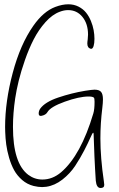

<svg xmlns="http://www.w3.org/2000/svg" viewBox="-20 -770 568 918"><path d="M428.7 -303.2Q422.9 -308.6 403.8 -308.6Q358.9 -308.6 290 -283.9Q221.2 -259.3 206.5 -233.4Q198.7 -220.2 178.7 -216.3Q177.2 -215.8 174.8 -215.8Q165 -215.8 165 -227.5Q165 -239.3 171.9 -250Q194.8 -282.2 258.5 -303.7Q322.3 -325.2 386.7 -335.9Q420.9 -341.3 431.6 -341.3Q454.1 -341.3 463.1 -330.8Q472.2 -320.3 472.2 -294.9Q472.2 -278.8 469.2 -253.9Q460 -179.7 460 -108.4Q460 -15.6 476.6 96.7Q478.5 110.4 478.5 113.8Q478.5 128.9 460.9 128.9Q441.4 128.9 438 94.2Q436.5 75.7 434.6 38.6Q432.1 2.4 427.7 -127.4Q427.7 -135.3 425.3 -135.3Q422.4 -135.3 411.6 -110.6Q400.9 -85.9 382.3 -50Q363.8 -14.2 339.6 22.7Q315.4 59.6 278.6 88.4Q241.7 117.2 201.2 123Q190.9 124.5 181.6 124.5Q163.1 124.5 140.6 119.1Q109.9 111.3 85.9 90.6Q62 69.8 47.6 43.7Q33.2 17.6 23.4 -16.1Q13.7 -49.8 9.8 -79.1Q5.9 -108.4 4.9 -139.6Q4.4 -147 4.4 -162.6Q4.4 -284.7 40.8 -421.4Q77.1 -558.1 139.6 -647Q187.5 -715.3 244.1 -736.8Q277.8 -749.5 306.6 -749.5Q333.5 -749.5 355.5 -738.3Q377.4 -727.1 391.4 -709.7Q405.3 -692.4 414.6 -669.9Q423.8 -647.5 427.7 -626Q431.6 -604.5 431.6 -584.5Q431.6 -563 427.5 -549.8Q423.3 -536.6 416 -536.6H414.1Q397.5 -541 397.5 -561.5Q397.5 -569.3 399.4 -582Q400.9 -593.8 400.9 -604.5Q400.9 -656.2 374.3 -689Q347.7 -721.7 305.7 -721.7Q286.6 -721.7 266.1 -713.9Q230 -700.7 197.3 -664.1Q164.6 -627.4 141.4 -582.3Q118.2 -537.1 99.4 -483.2Q80.6 -429.2 69.6 -384.3Q58.6 -339.4 52.7 -300.3Q42 -228 42 -163.1Q42 10.7 115.2 65.9Q145.5 88.4 182.6 88.4Q231 88.4 272 53.7Q366.7 -27.3 426.3 -228Q432.1 -247.1 432.1 -283.7Q432.1 -300.3 428.7 -303.2Z"/></svg>

Font: Sintesa 3
Style: 3
Weight: 400
Version: Version 001.000